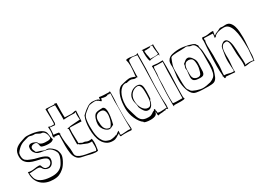

<svg xmlns="http://www.w3.org/2000/svg" viewBox="-25 -1415 2928 2154"><g transform="rotate(-30 1438.5 -338.5)"><path d="M329 -291Q325 -291 321.5 -290.5Q318 -290 315 -290Q301 -290 286 -297Q271 -304 257 -309Q243 -314 229 -317Q215 -320 203 -328Q200 -341 193.5 -352Q187 -363 187 -377Q187 -395 200 -405Q213 -415 233 -415Q254 -415 262 -408.5Q270 -402 273 -392Q276 -382 277.5 -370Q279 -358 286 -348Q300 -340 324.5 -335.5Q349 -331 375 -331Q400 -331 414 -335.5Q428 -340 442 -354Q436 -367 434 -382L430 -411Q428 -426 425.5 -439Q423 -452 416 -463Q404 -481 380 -494Q356 -507 326.5 -515Q297 -523 264.5 -527Q232 -531 204 -531Q184 -531 169 -525Q154 -519 136 -514Q73 -495 43.5 -463Q14 -431 14 -376Q14 -331 34.5 -304.5Q55 -278 86 -263Q117 -248 153 -240Q189 -232 220 -224Q251 -216 271.5 -203Q292 -190 292 -166Q292 -142 275.5 -125.5Q259 -109 240 -109Q212 -109 201 -119.5Q190 -130 185 -142Q180 -154 176 -164.5Q172 -175 158 -175H148Q125 -175 102 -171Q79 -167 56 -167Q30 -167 15 -174Q15 -168 14.5 -162.5Q14 -157 14 -152Q14 -104 30 -68Q46 -32 74.5 -7Q103 18 141 30.5Q179 43 223 43Q247 43 265.5 40Q284 37 299.5 30.5Q315 24 329 15Q343 6 357 -6Q373 -19 387.5 -38.5Q402 -58 413.5 -79.5Q425 -101 432 -121Q439 -141 439 -156Q439 -173 434 -192.5Q429 -212 422 -224Q417 -232 407.5 -242.5Q398 -253 386 -263Q374 -273 361 -280.5Q348 -288 336 -290Q335 -291 329 -291ZM234 3Q205 3 174.5 -1Q144 -5 116.5 -14.5Q89 -24 67.5 -41.5Q46 -59 36 -86Q31 -100 28.5 -116.5Q26 -133 24 -153Q26 -152 32 -152H41Q62 -152 82 -155Q102 -158 120 -158Q130 -158 140 -156.5Q150 -155 159 -150Q167 -145 170.5 -137.5Q174 -130 180 -123Q189 -111 206.5 -102.5Q224 -94 244 -94Q255 -94 267 -99.5Q279 -105 288.5 -115.5Q298 -126 304.5 -141.5Q311 -157 311 -177Q311 -202 291.5 -216.5Q272 -231 243.5 -241Q215 -251 183 -258Q151 -265 127 -275L107 -283Q74 -294 53.5 -312.5Q33 -331 33 -373Q33 -401 42.5 -414.5Q52 -428 70 -446Q89 -465 106 -475.5Q123 -486 140 -492.5Q157 -499 174.5 -503Q192 -507 212 -513Q213 -514 222 -514Q235 -514 248 -509Q261 -504 278 -504H293Q303 -504 312 -499.5Q321 -495 330 -490Q339 -485 348.5 -480.5Q358 -476 369 -476Q381 -476 391 -468Q401 -460 408.5 -447.5Q416 -435 420 -419.5Q424 -404 424 -389Q424 -375 411 -370.5Q398 -366 384 -366Q367 -366 350 -366.5Q333 -367 317.5 -371.5Q302 -376 290 -385Q278 -394 272 -411Q261 -419 242 -427.5Q223 -436 204 -436Q188 -436 176.5 -425.5Q165 -415 165 -389Q165 -360 180.5 -337.5Q196 -315 212 -307Q228 -299 247 -295.5Q266 -292 285.5 -289Q305 -286 324 -282Q343 -278 359 -269Q368 -264 378.5 -254Q389 -244 397.5 -231.5Q406 -219 412 -205.5Q418 -192 418 -180Q418 -162 412.5 -144Q407 -126 399.5 -110Q392 -94 384.5 -81Q377 -68 372 -60Q328 3 234 3Z M721 -152Q712 -152 706 -155Q700 -158 694.5 -161Q689 -164 683 -167Q677 -170 669 -170Q669 -202 667 -237.5Q665 -273 665 -308Q665 -339 668 -369Q672 -371 680 -371Q710 -371 749 -369Q788 -367 821 -366Q824 -414 825 -440Q826 -466 826.5 -478.5Q827 -491 827.5 -494Q828 -497 829 -500Q825 -504 817 -504Q806 -504 792.5 -500Q779 -496 764 -496Q741 -496 720.5 -497.5Q700 -499 688 -499H680Q679 -512 678.5 -530Q678 -548 678 -571Q678 -594 678.5 -622.5Q679 -651 680 -686Q675 -686 669 -686.5Q663 -687 660 -692Q653 -685 651 -684Q649 -683 640 -683Q616 -684 592.5 -686Q569 -688 554 -688Q546 -688 538 -686Q541 -603 541 -554Q541 -505 538 -490Q537 -491 528 -491H491Q480 -491 479 -495.5Q478 -500 474 -500Q471 -500 469.5 -498Q468 -496 466 -496Q465 -496 465 -496.5Q465 -497 463 -497Q464 -488 465 -475Q466 -462 466 -447Q466 -430 463.5 -413.5Q461 -397 454 -383Q457 -382 458 -378Q459 -374 459.5 -370Q460 -366 460.5 -362.5Q461 -359 464 -359Q467 -359 467 -363.5Q467 -368 472 -369Q485 -367 502 -367Q519 -367 527 -360V-339Q527 -311 526 -281Q525 -251 525 -220Q525 -169 532 -123.5Q539 -78 565 -48Q584 -26 616.5 -19Q649 -12 686 -4Q724 7 749 11Q774 15 785 15Q808 15 817 11Q820 -12 824 -40Q828 -68 828 -95Q828 -103 826.5 -114.5Q825 -126 823 -140Q806 -136 788 -136Q776 -136 775 -137Q761 -139 750 -145.5Q739 -152 721 -152ZM560 -104V-120Q560 -162 551.5 -208.5Q543 -255 541 -303Q540 -316 540.5 -328Q541 -340 540 -354Q540 -359 542.5 -360Q545 -361 546 -365Q540 -372 540 -380V-384Q490 -393 473 -393Q476 -415 477 -438Q478 -461 478 -485Q486 -483 502 -481.5Q518 -480 543 -478Q547 -481 547 -488Q547 -495 553 -497Q553 -501 552.5 -504.5Q552 -508 552 -512Q552 -540 555 -671Q573 -677 593 -677Q607 -677 622.5 -675Q638 -673 654 -671Q657 -597 657 -542Q657 -520 656.5 -505Q656 -490 656 -482Q676 -484 694 -485Q712 -486 729 -486Q747 -486 762.5 -485.5Q778 -485 790 -484Q798 -484 805 -485Q812 -486 820 -490Q820 -488 815.5 -481Q811 -474 811 -460Q811 -442 812 -426Q813 -410 815 -393Q791 -393 764.5 -389.5Q738 -386 718 -386Q710 -386 697.5 -384.5Q685 -383 673.5 -380.5Q662 -378 653.5 -376.5Q645 -375 644 -375L643 -372Q643 -367 647.5 -367Q652 -367 653 -362Q651 -324 650 -286Q649 -248 649 -211Q649 -194 649 -184.5Q649 -175 649.5 -170.5Q650 -166 650.5 -165Q651 -164 653 -164Q657 -164 657 -167V-169Q667 -153 684 -146.5Q701 -140 722 -131Q740 -123 755.5 -117.5Q771 -112 793 -112H802Q810 -112 811 -113Q810 -112 810 -104V-96Q810 -85 810.5 -74Q811 -63 811 -52Q811 -35 808.5 -20.5Q806 -6 796 2Q758 -8 716.5 -14Q675 -20 640 -29.5Q605 -39 582.5 -55.5Q560 -72 560 -104ZM749 -1Q748 0 744 0Q744 -1 749 -1Z M1258 -185V-230Q1258 -239 1258.5 -252.5Q1259 -266 1259 -284V-304Q1260 -334 1261.5 -352Q1263 -370 1264 -387Q1265 -404 1265.5 -425.5Q1266 -447 1266 -483Q1266 -487 1265 -493.5Q1264 -500 1259 -500Q1257 -500 1256.5 -497.5Q1256 -495 1254 -495Q1222 -495 1186 -497Q1150 -499 1125 -504Q1123 -496 1123 -491V-480Q1123 -472 1122 -471Q1108 -488 1082.5 -492.5Q1057 -497 1026 -498Q1023 -498 1020.5 -496.5Q1018 -495 1015 -495Q1010 -495 1000.5 -492.5Q991 -490 975 -481Q959 -472 936.5 -454.5Q914 -437 883 -407Q877 -390 873.5 -380Q870 -370 869 -368Q865 -353 862 -335Q859 -319 857 -296.5Q855 -274 855 -245Q855 -197 863.5 -152.5Q872 -108 891 -74Q910 -40 941 -19.5Q972 1 1017 1Q1035 1 1047.5 -3Q1060 -7 1071 -13.5Q1082 -20 1092.5 -27Q1103 -34 1117 -40Q1116 -32 1114.5 -26Q1113 -20 1113 -12Q1113 -8 1115.5 -5.5Q1118 -3 1120 0Q1137 -4 1174 -4Q1194 -4 1214.5 -3Q1235 -2 1255 0Q1266 -5 1266 -16Q1266 -45 1264 -61.5Q1262 -78 1262 -80V-81V-80Q1260 -105 1259 -131.5Q1258 -158 1258 -185ZM1255 -302Q1255 -280 1254.5 -264Q1254 -248 1254 -234.5Q1254 -221 1253.5 -208Q1253 -195 1253 -178Q1253 -138 1253.5 -98.5Q1254 -59 1255 -17Q1240 -20 1225 -20Q1204 -20 1183.5 -17Q1163 -14 1140 -14Q1133 -14 1128.5 -16Q1124 -18 1124 -26Q1124 -34 1125.5 -42.5Q1127 -51 1127 -59Q1127 -68 1126 -69Q1114 -62 1103.5 -53.5Q1093 -45 1082 -37Q1080 -37 1080.5 -39.5Q1081 -42 1079 -42Q1077 -39 1068.5 -36Q1060 -33 1048.5 -30.5Q1037 -28 1024.5 -26Q1012 -24 1002 -24Q991 -24 984 -27.5Q977 -31 972 -31Q937 -41 917.5 -66.5Q898 -92 888 -125.5Q878 -159 875.5 -197Q873 -235 873 -270Q873 -280 873.5 -296Q874 -312 876 -329.5Q878 -347 881 -363.5Q884 -380 890 -391Q902 -415 929 -434.5Q956 -454 980 -474Q984 -477 993.5 -479.5Q1003 -482 1015 -483.5Q1027 -485 1038.5 -486Q1050 -487 1058 -487Q1066 -487 1077 -484.5Q1088 -482 1088 -480L1087 -477Q1097 -477 1107.5 -466Q1118 -455 1129 -449Q1135 -455 1137 -464Q1139 -473 1142 -481Q1170 -470 1193 -470Q1214 -470 1227 -480Q1232 -478 1237.5 -476Q1243 -474 1248 -474Q1252 -474 1250.5 -478.5Q1249 -483 1253 -483Q1258 -481 1258 -466Q1258 -445 1256 -423.5Q1254 -402 1254 -380Q1254 -357 1254.5 -337.5Q1255 -318 1255 -302ZM1012 -368Q1000 -363 990.5 -349Q981 -335 974.5 -317Q968 -299 964.5 -280Q961 -261 961 -246Q961 -220 971 -199Q981 -178 995 -163.5Q1009 -149 1024 -141Q1039 -133 1050 -133Q1066 -133 1080 -141Q1094 -149 1108 -156V-149H1107Q1107 -151 1111 -165.5Q1115 -180 1120 -202.5Q1125 -225 1129 -253Q1133 -281 1133 -311Q1133 -335 1126.5 -353Q1120 -371 1103 -379Q1074 -378 1052.5 -377Q1031 -376 1012 -368ZM1065 -144Q1039 -145 1023.5 -155Q1008 -165 999 -182.5Q990 -200 987 -224Q984 -248 984 -277Q984 -314 1003 -336.5Q1022 -359 1058 -359Q1090 -359 1103.5 -340Q1117 -321 1117 -289V-278Q1117 -269 1116 -266Q1112 -228 1099 -196Q1086 -164 1065 -144Z M1723 -707Q1697 -707 1674 -712.5Q1651 -718 1622 -718L1597 -713Q1608 -675 1608 -633Q1608 -613 1606.5 -592Q1605 -571 1603 -553Q1601 -535 1599.5 -522Q1598 -509 1598 -504Q1598 -497 1599 -496Q1580 -503 1561.5 -510Q1543 -517 1523 -517Q1514 -517 1495 -513.5Q1476 -510 1456.5 -505.5Q1437 -501 1422 -497Q1407 -493 1406 -492Q1380 -478 1363.5 -451.5Q1347 -425 1336.5 -391.5Q1326 -358 1322 -320Q1318 -282 1318 -246Q1318 -212 1326 -176.5Q1334 -141 1348.5 -109.5Q1363 -78 1381.5 -52.5Q1400 -27 1421 -14Q1420 -13 1420 -11Q1420 -8 1427.5 -4.5Q1435 -1 1446.5 1.5Q1458 4 1472.5 5.5Q1487 7 1501 7Q1523 7 1543 3Q1563 -1 1577 -12Q1583 -19 1585.5 -24.5Q1588 -30 1589 -34Q1590 -38 1591 -41.5Q1592 -45 1596 -49Q1595 -48 1595 -40L1596 -7Q1597 -1 1598 3.5Q1599 8 1601 8Q1602 8 1619 3Q1623 2 1633 1.5Q1643 1 1652.5 0.5Q1662 0 1669.5 -1Q1677 -2 1677 -4H1691Q1693 -4 1695 -3.5Q1697 -3 1699 -3Q1705 -3 1704.5 -7.5Q1704 -12 1706 -14Q1717 -14 1721.5 -8.5Q1726 -3 1734 -3Q1737 -27 1737 -53Q1737 -70 1734.5 -95.5Q1732 -121 1732 -145V-192Q1732 -307 1738.5 -413.5Q1745 -520 1745 -626Q1745 -637 1745 -660Q1745 -683 1746 -718Q1742 -718 1741 -716.5Q1740 -715 1738.5 -712.5Q1737 -710 1734 -708.5Q1731 -707 1723 -707ZM1642 -18Q1625 -18 1608 -23Q1608 -34 1607 -43Q1606 -52 1601 -58Q1604 -62 1604 -67Q1604 -74 1596 -77Q1589 -77 1588.5 -72.5Q1588 -68 1585 -65Q1571 -61 1563 -55Q1555 -49 1546.5 -43.5Q1538 -38 1526.5 -34Q1515 -30 1494 -30Q1461 -30 1439.5 -38Q1418 -46 1404 -62Q1390 -78 1381 -101.5Q1372 -125 1364 -156Q1356 -188 1347 -214.5Q1338 -241 1338 -277Q1338 -322 1347.5 -361Q1357 -400 1373.5 -428.5Q1390 -457 1412 -473.5Q1434 -490 1459 -490Q1467 -490 1474 -486Q1484 -488 1498 -491.5Q1512 -495 1528 -495Q1543 -495 1556.5 -488Q1570 -481 1585 -481Q1591 -481 1595.5 -482.5Q1600 -484 1604 -484Q1608 -484 1613 -479Q1613 -481 1613.5 -484Q1614 -487 1614 -490Q1614 -495 1613.5 -500Q1613 -505 1613 -510Q1615 -583 1617 -625.5Q1619 -668 1621 -680Q1623 -694 1637 -699Q1651 -704 1657 -704H1658Q1661 -704 1664 -704.5Q1667 -705 1670 -705Q1687 -705 1702 -701Q1717 -697 1734 -696Q1734 -552 1729.5 -415.5Q1725 -279 1725 -135V-79Q1725 -65 1725 -51Q1725 -37 1726 -23Q1695 -21 1675.5 -19.5Q1656 -18 1642 -18ZM1438 -289Q1438 -271 1442 -253Q1446 -235 1451 -215Q1453 -201 1453 -191.5Q1453 -182 1458 -173Q1465 -158 1472 -145Q1479 -132 1488 -121.5Q1497 -111 1508.5 -105Q1520 -99 1536 -99Q1551 -99 1563.5 -107Q1576 -115 1585 -128.5Q1594 -142 1599.5 -159Q1605 -176 1607 -193Q1607 -194 1609 -194Q1610 -194 1611 -192.5Q1612 -191 1613 -191Q1615 -191 1616.5 -205Q1618 -219 1619 -237Q1620 -255 1620.5 -272.5Q1621 -290 1621 -298Q1621 -323 1619 -343Q1617 -363 1610 -376.5Q1603 -390 1590 -397Q1577 -404 1556 -404H1548Q1499 -398 1468.5 -365Q1438 -332 1438 -289ZM1546 -123Q1525 -123 1507.5 -134.5Q1490 -146 1477 -166Q1464 -186 1456.5 -213Q1449 -240 1449 -270Q1449 -301 1459 -324Q1469 -347 1485 -362.5Q1501 -378 1520 -386Q1539 -394 1556 -394Q1575 -394 1585 -381.5Q1595 -369 1599 -349.5Q1603 -330 1603.5 -305.5Q1604 -281 1604 -257Q1604 -233 1601.5 -209Q1599 -185 1592.5 -166Q1586 -147 1575 -135Q1564 -123 1546 -123Z M1942 -504Q1917 -503 1903 -503Q1889 -503 1885 -503Q1874 -503 1858.5 -506Q1843 -509 1829 -509Q1819 -509 1813 -506Q1815 -498 1815 -490V-441Q1809 -344 1804.5 -247Q1800 -150 1800 -59V-23Q1800 -12 1801 -3Q1802 6 1805 6Q1809 6 1808.5 1.5Q1808 -3 1813 -4Q1830 -4 1850 -3Q1870 -2 1891 -2H1906Q1920 -2 1935 -4Q1950 -6 1950 -13Q1950 -18 1947.5 -20.5Q1945 -23 1943 -28V-61Q1943 -146 1948 -239Q1953 -332 1953 -423Q1953 -444 1952.5 -464.5Q1952 -485 1951 -505Q1950 -504 1942 -504ZM1810 -31Q1809 -52 1808.5 -73Q1808 -94 1808 -115Q1808 -142 1809 -170Q1810 -198 1812 -227Q1815 -269 1814.5 -313.5Q1814 -358 1822 -403Q1824 -427 1823.5 -450.5Q1823 -474 1831 -493Q1846 -491 1865.5 -490Q1885 -489 1907 -489H1925Q1930 -489 1934 -489Q1938 -489 1943 -490Q1936 -372 1935.5 -257.5Q1935 -143 1931 -25H1923Q1876 -25 1854 -26Q1832 -27 1823 -28Q1814 -29 1813.5 -30Q1813 -31 1810 -31ZM1809 -682Q1809 -631 1815 -602.5Q1821 -574 1823 -574H1825Q1828 -574 1831 -571Q1831 -575 1845 -577.5Q1859 -580 1877.5 -581.5Q1896 -583 1914 -583Q1932 -583 1940 -583Q1945 -583 1945 -580V-574Q1945 -569 1948 -569Q1951 -574 1950 -579Q1949 -584 1954 -586Q1951 -611 1949 -638.5Q1947 -666 1947 -689V-703Q1947 -712 1948 -714Q1945 -713 1936 -713H1924Q1892 -713 1863.5 -716Q1835 -719 1804 -720Q1804 -714 1808 -713.5Q1812 -713 1812 -707Q1810 -700 1809.5 -694Q1809 -688 1809 -682ZM1843 -697Q1846 -697 1856 -697.5Q1866 -698 1876.5 -698.5Q1887 -699 1895.5 -700.5Q1904 -702 1904 -704Q1904 -706 1903.5 -707Q1903 -708 1903 -710H1907Q1915 -710 1923 -708.5Q1931 -707 1934 -705Q1933 -703 1933 -690Q1933 -666 1937 -641.5Q1941 -617 1943 -593Q1933 -589 1921.5 -588Q1910 -587 1898 -587Q1887 -587 1877 -587.5Q1867 -588 1858 -588Q1853 -588 1848.5 -587.5Q1844 -587 1840 -587Q1840 -591 1838.5 -600Q1837 -609 1835.5 -618.5Q1834 -628 1832.5 -635Q1831 -642 1830 -642V-640Q1829 -647 1828 -659Q1827 -671 1825 -688L1827 -698Q1829 -697 1843 -697Z M2393 -369Q2391 -389 2385.5 -407Q2380 -425 2380 -444V-450Q2380 -454 2377 -456Q2370 -456 2368.5 -464Q2367 -472 2362 -476Q2353 -485 2332 -493Q2311 -501 2284 -507.5Q2257 -514 2227.5 -518Q2198 -522 2174 -522Q2157 -522 2142 -520.5Q2127 -519 2112 -517Q2097 -515 2079 -510.5Q2061 -506 2045 -495.5Q2029 -485 2018 -465.5Q2007 -446 2007 -415Q2007 -407 2008 -401.5Q2009 -396 2009 -391Q2009 -348 2001.5 -304.5Q1994 -261 1994 -215Q1994 -184 1999 -153Q2004 -122 2013 -95Q2022 -68 2035.5 -47Q2049 -26 2066 -15Q2078 -7 2097.5 -3Q2117 1 2138 3Q2159 5 2179 5.5Q2199 6 2211 6Q2220 6 2231 6.5Q2242 7 2253 7Q2273 7 2291.5 5.5Q2310 4 2324 -1Q2339 -7 2349.5 -19.5Q2360 -32 2367 -47.5Q2374 -63 2379.5 -80Q2385 -97 2390 -112Q2397 -133 2399.5 -155Q2402 -177 2402 -200Q2402 -220 2401 -240Q2400 -260 2398 -281Q2396 -304 2395.5 -326.5Q2395 -349 2393 -369ZM2190 -8Q2175 -8 2153 -12.5Q2131 -17 2110 -24.5Q2089 -32 2072 -40.5Q2055 -49 2049 -58Q2042 -72 2035.5 -78Q2029 -84 2024.5 -96.5Q2020 -109 2017 -135.5Q2014 -162 2014 -217V-337Q2014 -351 2015 -362.5Q2016 -374 2018.5 -385.5Q2021 -397 2025 -410.5Q2029 -424 2036 -442Q2041 -452 2045.5 -466.5Q2050 -481 2056 -486Q2066 -493 2086.5 -496Q2107 -499 2132.5 -500Q2158 -501 2185 -501Q2212 -501 2236 -503Q2241 -504 2244.5 -504.5Q2248 -505 2253 -505Q2265 -505 2276.5 -497.5Q2288 -490 2302 -486Q2310 -484 2316.5 -484Q2323 -484 2328 -482Q2343 -476 2353 -461.5Q2363 -447 2369.5 -427.5Q2376 -408 2378.5 -385Q2381 -362 2381 -340Q2381 -250 2379.5 -194.5Q2378 -139 2370 -105.5Q2362 -72 2343.5 -54.5Q2325 -37 2292 -24Q2231 -8 2190 -8ZM2206 -388Q2186 -388 2169 -373.5Q2152 -359 2138 -349V-343Q2138 -332 2133.5 -322Q2129 -312 2127 -301Q2127 -294 2129 -285Q2131 -276 2131 -267Q2129 -249 2126 -228.5Q2123 -208 2123 -188Q2123 -170 2127.5 -157.5Q2132 -145 2143 -137Q2154 -129 2173.5 -125.5Q2193 -122 2222 -122Q2253 -122 2264.5 -135Q2276 -148 2278 -171Q2278 -177 2278.5 -193.5Q2279 -210 2280 -228Q2281 -246 2281.5 -261.5Q2282 -277 2282 -280Q2282 -286 2281.5 -291.5Q2281 -297 2280 -303Q2278 -316 2270.5 -330.5Q2263 -345 2252.5 -358Q2242 -371 2230 -379.5Q2218 -388 2206 -388ZM2135 -225Q2135 -251 2136 -276Q2137 -301 2143.5 -320Q2150 -339 2163.5 -350.5Q2177 -362 2202 -362Q2219 -360 2231 -355Q2243 -350 2250 -338.5Q2257 -327 2260 -308Q2263 -289 2263 -260Q2263 -242 2260.5 -231.5Q2258 -221 2256 -211Q2252 -196 2248.5 -183Q2245 -170 2240 -160.5Q2235 -151 2226 -145.5Q2217 -140 2202 -140Q2183 -140 2165.5 -149.5Q2148 -159 2143 -173Q2138 -183 2136.5 -196.5Q2135 -210 2135 -225Z M2591 17Q2590 11 2589.5 4.5Q2589 -2 2589 -9Q2589 -42 2593.5 -80Q2598 -118 2598 -156Q2598 -166 2597.5 -176Q2597 -186 2597 -197Q2597 -224 2599 -248Q2601 -272 2608 -290.5Q2615 -309 2629 -319.5Q2643 -330 2667 -330Q2685 -330 2692.5 -312.5Q2700 -295 2702.5 -269Q2705 -243 2704.5 -211Q2704 -179 2706 -151Q2708 -118 2712 -88Q2716 -58 2716 -29Q2716 1 2712 16Q2713 17 2718 17H2725Q2745 17 2764 13Q2783 9 2802 9Q2811 9 2820.5 10.5Q2830 12 2839 17Q2843 -2 2847 -24Q2851 -46 2851 -71V-89Q2853 -131 2857.5 -180.5Q2862 -230 2862 -275Q2862 -309 2859.5 -348Q2857 -387 2847 -420Q2837 -453 2817 -475Q2797 -497 2763 -497Q2753 -497 2743 -496Q2733 -495 2723 -495Q2715 -495 2709 -496.5Q2703 -498 2698 -498Q2686 -498 2676 -492Q2666 -486 2655 -481Q2645 -476 2634.5 -473Q2624 -470 2616 -465Q2611 -462 2607.5 -457.5Q2604 -453 2597 -453V-456Q2599 -463 2600.5 -479Q2602 -495 2607 -506Q2602 -507 2597.5 -507.5Q2593 -508 2588 -508Q2569 -508 2548.5 -504Q2528 -500 2507 -500Q2496 -500 2486.5 -501.5Q2477 -503 2467 -505Q2460 -500 2458 -495Q2456 -490 2456 -484Q2456 -480 2456.5 -475Q2457 -470 2458 -465Q2458 -445 2455.5 -422.5Q2453 -400 2452 -376Q2450 -319 2447 -260.5Q2444 -202 2444 -142Q2444 -111 2445 -81Q2446 -51 2449 -22Q2449 -17 2446.5 -16Q2444 -15 2444 -11Q2449 -10 2450 -5Q2451 0 2451.5 5.5Q2452 11 2454 15.5Q2456 20 2463 20Q2467 20 2468.5 15Q2470 10 2475 9L2584 18Q2590 18 2591 17ZM2834 6Q2817 -1 2786 -1Q2770 -1 2755 0Q2740 1 2727 3Q2727 -2 2730.5 -2Q2734 -2 2734 -6V-43Q2734 -52 2733.5 -60.5Q2733 -69 2732 -78Q2730 -101 2729.5 -130Q2729 -159 2727.5 -189Q2726 -219 2723 -247Q2720 -275 2712.5 -297.5Q2705 -320 2692.5 -333.5Q2680 -347 2660 -347Q2653 -347 2644 -343Q2635 -339 2627 -332.5Q2619 -326 2612 -318.5Q2605 -311 2602 -304Q2599 -297 2597 -285Q2595 -273 2593 -262Q2586 -227 2582 -194.5Q2578 -162 2578 -127Q2578 -93 2581 -61Q2584 -29 2584 -18Q2584 -10 2583.5 -3.5Q2583 3 2574 3Q2546 3 2520.5 -5.5Q2495 -14 2463 -14Q2463 -49 2467.5 -82.5Q2472 -116 2472 -153Q2472 -168 2471.5 -183.5Q2471 -199 2471 -216Q2471 -230 2471.5 -243Q2472 -256 2472 -269Q2472 -300 2470 -330.5Q2468 -361 2468 -392Q2468 -412 2470 -431Q2472 -450 2480 -470Q2475 -470 2475.5 -467Q2476 -464 2474 -462Q2473 -464 2473 -466Q2473 -467 2472 -468Q2472 -474 2473.5 -480.5Q2475 -487 2485 -487Q2511 -487 2536 -485Q2561 -483 2588 -483Q2588 -481 2588.5 -478.5Q2589 -476 2589 -474Q2589 -463 2586.5 -450.5Q2584 -438 2583 -431Q2584 -430 2585 -430Q2587 -430 2589.5 -431.5Q2592 -433 2595 -433Q2595 -432 2596 -432Q2597 -432 2598 -431.5Q2599 -431 2601 -431Q2601 -432 2602 -433Q2602 -435 2601 -436Q2600 -437 2600 -439Q2606 -445 2616 -452.5Q2626 -460 2641 -466Q2656 -472 2677.5 -476Q2699 -480 2729 -480Q2764 -480 2786.5 -456Q2809 -432 2822.5 -389Q2836 -346 2841 -286.5Q2846 -227 2846 -155V-137Q2846 -132 2846 -128Q2846 -124 2845 -119Q2843 -88 2839.5 -57Q2836 -26 2834 6Z"/></g></svg>

Font: Londrina Sketch
Style: Regular
Weight: 400
Designer: Marcelo Magalhaes
Foundry: Marcelo Magalhães
Version: Version 1.002